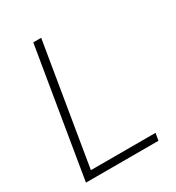

<svg xmlns="http://www.w3.org/2000/svg" viewBox="-175 -836 868 945"><g transform="rotate(-30 259.5 -364.0)"><path d="M36.1 0 156.7 -727.5H201.7L87.9 -41H455.1L448.2 0Z"/></g></svg>

Font: Inter Display ExtraLight
Style: Italic
Weight: 200
Italic angle: -9.39999°
Designer: Rasmus Andersson
Foundry: rsms
Version: Version 4.000;git-a52131595